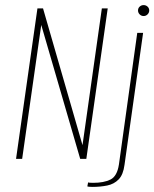

<svg xmlns="http://www.w3.org/2000/svg" viewBox="-20 -624 606 754"><path d="M43 0 127 -591H149L304 -54L380 -591H403L319 0H295L142 -526L67 0ZM342 110Q338 110 331.5 109.5Q325 109 323 108L326 92Q326 93 332.5 93.5Q339 94 346 94Q388 94 414 81Q440 68 447 22L519 -495H542L469 23Q464 62 446 80.5Q428 99 401 104.5Q374 110 342 110ZM544 -561Q535 -561 528.5 -567.5Q522 -574 522 -583Q522 -592 528.5 -598Q535 -604 544 -604Q553 -604 559.5 -598Q566 -592 566 -583Q566 -574 559.5 -567.5Q553 -561 544 -561Z"/></svg>

Font: Alumni Sans SC Thin
Style: Italic
Weight: 100
Italic angle: -8°
Designer: Robert E. Leuschke
Foundry: Robert E. Leuschke
Version: Version 1.016